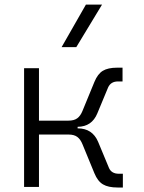

<svg xmlns="http://www.w3.org/2000/svg" viewBox="-20 -815 626 837"><path d="M85 0V-517.6H149.9V-289.1H278.8Q303.2 -289.1 317.1 -299.6Q331.1 -310.1 339.8 -332L391.6 -458Q405.8 -492.7 428.2 -506.3Q450.7 -520 490.7 -520H514.2V-460H494.6Q462.9 -460 451.2 -433.6L404.3 -320.8Q380.4 -262.7 318.4 -262.2V-255.4H318.8Q382.8 -255.4 407.7 -196.8L454.6 -84Q465.3 -57.6 498 -57.6H515.6V2.4H492.2Q452.1 2.4 429 -11.2Q405.8 -24.9 391.6 -59.6L339.8 -185.5Q331.1 -207.5 317.1 -218Q303.2 -228.5 278.8 -228.5H149.9V0ZM248.5 -609.4 354.5 -794.9H424.8L312.5 -609.4Z"/></svg>

Font: CaskaydiaCove NFP Light
Style: Regular
Weight: 300
Designer: Aaron Bell
Foundry: Saja Typeworks
Version: Version 2111.001; VTT 6.35;Nerd Fonts 3.1.1